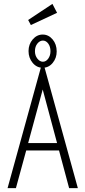

<svg xmlns="http://www.w3.org/2000/svg" viewBox="-20 -969 440 989"><path d="M336 0 284 -194H115L62 0H19L194 -634H206L381 0ZM200 -508 125 -232H274ZM200 -620Q169 -620 148 -645.5Q127 -671 127 -706Q127 -741 148.5 -766Q170 -791 200 -791Q230 -791 251 -766Q272 -741 272 -704Q272 -670 251.5 -645Q231 -620 200 -620ZM201 -651Q217 -651 228.5 -667Q240 -683 240 -705Q240 -729 228.5 -744.5Q217 -760 201 -760Q185 -760 172.5 -744.5Q160 -729 160 -705Q160 -683 172.5 -667Q185 -651 201 -651ZM139 -840 125 -866 250 -949 274 -903Z"/></svg>

Font: Inconsolata Condensed Light
Style: Regular
Weight: 300
Width: 3
Monospace: yes
Designer: Raph Levien, Cyreal, Brenton Simpson
Foundry: Raph Levien, Cyreal, Google
Version: Version 3.001; ttfautohint (v1.8.2.53-6de2)